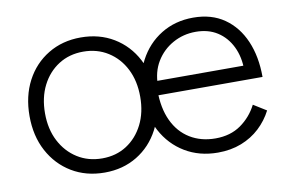

<svg xmlns="http://www.w3.org/2000/svg" viewBox="-61 -616 1104 733"><g transform="rotate(-10 491.0 -250.0)"><path d="M291 12Q219 12 163.5 -21.5Q108 -55 76.5 -114Q45 -173 45 -250Q45 -327 76 -386Q107 -445 162.5 -478.5Q218 -512 289 -512Q361 -512 416.5 -478.5Q472 -445 503 -386Q534 -327 534 -250Q534 -173 503 -114Q472 -55 417 -21.5Q362 12 291 12ZM291 -43Q345 -43 386 -69.5Q427 -96 450.5 -142.5Q474 -189 474 -250Q474 -311 450.5 -357.5Q427 -404 385 -430.5Q343 -457 289 -457Q235 -457 193.5 -430.5Q152 -404 128.5 -357.5Q105 -311 105 -250Q105 -189 129 -142.5Q153 -96 195 -69.5Q237 -43 291 -43ZM730 12Q658 12 602.5 -21.5Q547 -55 515.5 -114Q484 -173 484 -250Q484 -327 515 -386Q546 -445 600.5 -478.5Q655 -512 725 -512Q796 -512 845.5 -477.5Q895 -443 921 -382.5Q947 -322 947 -243H520L543 -262Q543 -193 566 -144Q589 -95 631.5 -69Q674 -43 730 -43Q788 -43 828.5 -71.5Q869 -100 892 -145L942 -114Q923 -77 892.5 -48.5Q862 -20 821 -4Q780 12 730 12ZM548 -280 523 -298H908L883 -279Q883 -332 863.5 -372Q844 -412 809 -434.5Q774 -457 725 -457Q677 -457 636.5 -434.5Q596 -412 572 -372.5Q548 -333 548 -280Z"/></g></svg>

Font: Figtree Light Light
Style: Regular
Weight: 300
Version: Version 2.001;gftools[0.9.30]